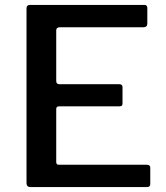

<svg xmlns="http://www.w3.org/2000/svg" viewBox="-20 -762 676 782"><path d="M88 -727Q88 -742 102 -742H568Q580 -742 580 -729V-666Q580 -651 564 -651H224Q209 -651 209 -638V-432Q209 -419 222 -419H466Q479 -419 479 -407V-340Q479 -335 476.5 -332Q474 -329 466 -329H221Q209 -329 209 -318V-102Q209 -91 219 -91H578Q592 -91 592 -79V-13Q592 -7 589 -3.5Q586 0 578 0H105Q88 0 88 -16V-727Z"/></svg>

Font: Libre Franklin Medium
Style: Regular
Weight: 500
Designer: Pablo Impallari, Rodrigo Fuenzalida, Nhung Nguyen
Foundry: Impallari Type
Version: Version 3.000